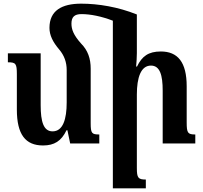

<svg xmlns="http://www.w3.org/2000/svg" viewBox="-20 -783 1110 1048"><path d="M250 -631C250 -590 269 -553 303 -513C331 -480 344 -443 344 -401V-224C344 -133 324 -66 267 -66C218 -66 202 -118 202 -209V-492H23V-443C66 -443 72 -436 72 -378V-185C72 -49 119 11 215 11C276 11 315 -13 343 -72H348L363 0H522V-49C481 -49 475 -55 475 -111V-408C475 -463 460 -508 422 -546C381 -592 370 -623 370 -654C370 -690 386 -706 425 -706C473 -706 534 -694 596 -670V245H776V197C734 197 727 188 727 134V-267C727 -360 749 -425 804 -425C853 -425 868 -373 868 -288V0H1046V-49C1005 -49 999 -57 999 -115V-312C999 -444 950 -502 858 -502C790 -502 755 -476 728 -420H723C725 -444 727 -468 727 -493V-704C625 -745 517 -763 423 -763C317 -763 250 -725 250 -631Z"/></svg>

Font: Noto Serif Armenian Condensed
Style: Bold
Weight: 700
Width: 3
Designer: Monotype Design Team
Foundry: Monotype Imaging Inc.
Version: Version 2.008